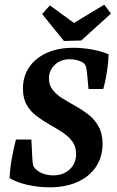

<svg xmlns="http://www.w3.org/2000/svg" viewBox="-20 -788 501 820"><path d="M192 12Q144 12 99 2Q54 -8 21 -27Q23 -72 31 -115Q39 -158 48 -192H114L118 -113Q119 -96 121 -84.5Q123 -73 136 -63Q149 -51 168.5 -45Q188 -39 207 -39Q249 -39 277 -64Q305 -89 305 -131Q305 -163 288 -185Q271 -207 245.5 -223.5Q220 -240 191 -256.5Q162 -273 136 -292.5Q110 -312 94 -340Q78 -368 78 -410Q78 -461 104 -500Q130 -539 178.5 -561.5Q227 -584 294 -584Q331 -584 371 -577Q411 -570 444 -556Q443 -524 437 -483.5Q431 -443 421 -408H358L352 -474Q350 -491 347.5 -502Q345 -513 334 -521Q324 -527 309.5 -531Q295 -535 278 -535Q239 -535 214 -511Q189 -487 189 -453Q189 -424 205.5 -403.5Q222 -383 248 -367Q274 -351 303.5 -334.5Q333 -318 359 -297.5Q385 -277 401.5 -247Q418 -217 418 -174Q418 -117 389.5 -75Q361 -33 310 -10.5Q259 12 192 12ZM454 -730 327 -615 253 -613 160 -728 193 -765 296 -690 425 -768Z"/></svg>

Font: Yrsa SemiBold
Style: Italic
Weight: 600
Italic angle: -7.10001°
Version: Version 2.004